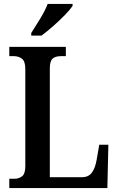

<svg xmlns="http://www.w3.org/2000/svg" viewBox="-20 -951 598 971"><path d="M27 0V-47H54Q75 -47 91.5 -59.5Q108 -72 108 -110V-602Q108 -641 91 -654Q74 -667 50 -667H27V-714H313V-667H288Q260 -667 246 -654.5Q232 -642 232 -605V-55H396Q428 -55 445 -78.5Q462 -102 469 -144L482 -219H528L523 0ZM138 -784Q159 -817 183.5 -857Q208 -897 221 -931H347V-921Q336 -904 309 -876Q282 -848 249.5 -819.5Q217 -791 190 -771H138Z"/></svg>

Font: Noto Serif Myanmar Cond SemBd
Style: Regular
Weight: 600
Width: 3
Designer: Ben Mitchell and the Monotype Design Team
Foundry: Monotype Imaging Inc.
Version: Version 2.106; ttfautohint (v1.8.4.7-5d5b)